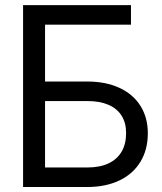

<svg xmlns="http://www.w3.org/2000/svg" viewBox="-20 -748 650 768"><path d="M72.3 -727.5H503.9V-649.4H160.2V-421.9H329.1Q402.8 -421.9 457.5 -396.7Q512.2 -371.6 541.7 -324.7Q571.3 -277.8 571.3 -214.8Q571.3 -149.4 541.7 -100.8Q512.2 -52.2 457.5 -26.1Q402.8 0 329.1 0H72.3ZM329.1 -78.1Q378.9 -78.1 413.6 -94.2Q448.2 -110.4 466.3 -141.1Q484.4 -171.9 484.4 -215.8Q484.4 -256.8 466.3 -285.4Q448.2 -314 413.6 -328.9Q378.9 -343.8 329.1 -343.8H160.2V-78.1Z"/></svg>

Font: Intratopia Thin
Style: Regular
Weight: 100
Designer: Rasmus Andersson
Foundry: rsms
Version: Version 3.000;Glyphs 3.2.3 (3260)